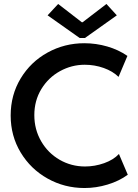

<svg xmlns="http://www.w3.org/2000/svg" viewBox="-20 -947 699 975"><path d="M34.2 -360.4Q34.2 -464.8 85 -548.8Q135.7 -632.8 221.7 -680.2Q307.6 -727.5 408.2 -727.5Q467.8 -727.5 524.9 -710.9Q582 -694.3 627 -663.1L582 -556.6Q552.7 -585.4 506.6 -601.8Q460.4 -618.2 410.2 -618.2Q343.8 -618.2 284.7 -585.7Q225.6 -553.2 189.9 -494.6Q154.3 -436 154.3 -362.3Q154.3 -289.6 189 -229.7Q223.6 -169.9 282.7 -135.7Q341.8 -101.6 412.1 -101.6Q461.4 -101.6 508.8 -118.4Q556.2 -135.3 584 -165L628.9 -59.6Q584.5 -27.3 526.4 -9.8Q468.3 7.8 409.2 7.8Q307.6 7.8 221.7 -40.3Q135.7 -88.4 85 -172.6Q34.2 -256.8 34.2 -360.4ZM395.5 -834H399.4L520.5 -926.8L573.2 -869.1L411.1 -753.9H384.8L221.7 -869.1L275.4 -926.8Z"/></svg>

Font: Reddit Sans Fudge SemiBold
Style: Regular
Weight: 600
Designer: Stephen Hutchings
Foundry: Reddit
Version: Version 1.011